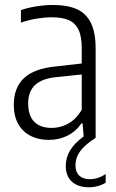

<svg xmlns="http://www.w3.org/2000/svg" viewBox="-20 -570 478 794"><path d="M417 150V185.5Q402.5 194.5 384.5 199.5Q366.5 204.5 348 204.5Q302.5 204.5 277.2 181.2Q252 158 252 116.5Q252 82 269.5 52.5Q287 23 326 -6L321.5 -60H317Q293.5 -26 258.8 -8.8Q224 8.5 181.5 8.5Q138.5 8.5 105.8 -8.5Q73 -25.5 55 -58Q37 -90.5 37 -136Q37 -207.5 79.2 -247Q121.5 -286.5 209 -295L318 -307.5V-371Q318 -420 304.2 -448Q290.5 -476 263.5 -487.2Q236.5 -498.5 193 -498.5Q165 -498.5 131.8 -493Q98.5 -487.5 66.5 -476.5V-528Q94 -538 130.5 -543.8Q167 -549.5 199.5 -549.5Q259 -549.5 297.5 -532.2Q336 -515 355.8 -475.5Q375.5 -436 375.5 -369V0Q330.5 29 311.2 55.8Q292 82.5 292 113Q292 141 307.5 156Q323 171 351 171Q385 171 417 150ZM318 -115.5V-262L212 -251Q153 -245 124.8 -218.2Q96.5 -191.5 96.5 -142.5Q96.5 -91.5 121.8 -66.2Q147 -41 194.5 -41Q229 -41 261.5 -58.5Q294 -76 318 -115.5Z"/></svg>

Font: Encode Sans Condensed Light
Style: Regular
Weight: 300
Width: 3
Designer: Multiple Designers
Foundry: Impallari Type
Version: Version 2.000